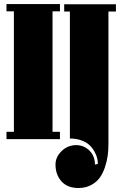

<svg xmlns="http://www.w3.org/2000/svg" viewBox="-20 -689 606 951"><path d="M12.2 -632.8V-668.9H276.9V-632.8H240.2V-36.1H276.9V0H12.2V-36.1H48.8V-632.8ZM517.1 -631.8V24.9Q517.1 54.2 513.4 81.8Q509.8 109.4 499.8 139.4Q489.7 169.4 473.9 191.4Q458 213.4 430.9 227.8Q403.8 242.2 369.1 242.2Q313.5 242.2 284.2 209Q254.9 175.8 254.9 126Q254.9 88.9 285.2 59.3Q315.4 29.8 357.9 29.8Q395 29.8 422.6 56.6Q450.2 83.5 450.2 126L464.8 123Q464.8 109.9 461.4 95Q458 80.1 448.2 62.3Q438.5 44.4 423.8 30.3Q409.2 16.1 383.8 6.6Q358.4 -2.9 326.2 -2.9V-631.8H297.9V-668H554.2V-631.8Z"/></svg>

Font: Lletraferida
Style: Heavy
Weight: 900
Designer: Josep Patau Bellart
Foundry: Josep Patau Bellart
Version: Version 1.000